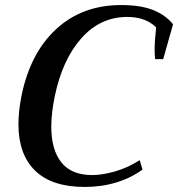

<svg xmlns="http://www.w3.org/2000/svg" viewBox="-20 -730 705 760"><path d="M53 -238Q53 -290 65 -350Q99 -519 202 -614.5Q305 -710 460 -710Q536 -710 585.5 -690.5Q635 -671 665 -634L626 -496H594Q592 -516 592 -532Q592 -566 598 -622Q555 -663 484 -663Q377 -663 302 -578.5Q227 -494 197 -350Q183 -282 183 -229Q183 -137 223 -87Q263 -37 345 -37Q385 -37 435.5 -51.5Q486 -66 533 -96L544 -59Q500 -26 441 -8Q382 10 316 10Q185 10 119 -54.5Q53 -119 53 -238Z"/></svg>

Font: Trirong SemiBold
Style: Italic
Weight: 600
Italic angle: -12°
Designer: Katatrad Team
Foundry: CadsonDemak
Version: Version 1.001